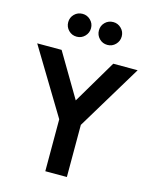

<svg xmlns="http://www.w3.org/2000/svg" viewBox="-142 -1085 943 1178"><g transform="rotate(15 330.0 -496.0)"><path d="M262 -330 11 -745H166L330 -468L494 -745H649L399 -331V0H262ZM161 -920Q161 -950 182 -971Q203 -992 234 -992Q263 -992 284.5 -971Q306 -950 306 -920Q306 -890 285 -868.5Q264 -847 234 -847Q203 -847 182 -868.5Q161 -890 161 -920ZM429 -992Q458 -992 479.5 -971Q501 -950 501 -920Q501 -890 480 -868.5Q459 -847 429 -847Q398 -847 377 -868.5Q356 -890 356 -920Q356 -950 377 -971Q398 -992 429 -992Z"/></g></svg>

Font: Evergrow Sans
Style: Bold
Weight: 700
Foundry: 10Web
Version: Version 1.000